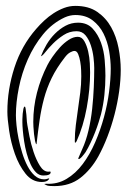

<svg xmlns="http://www.w3.org/2000/svg" viewBox="-20 -632 447 652"><path d="M271 -116Q269 -113 265.5 -108.5Q262 -104 258.5 -100Q255 -96 251.5 -93.5Q248 -91 247 -92Q245 -92 246.5 -96Q248 -100 259 -125Q272 -153 280.5 -189Q289 -225 293 -262.5Q297 -300 298.5 -336Q300 -372 300 -401Q300 -416 297.5 -437Q295 -458 288.5 -478Q282 -498 270.5 -512Q259 -526 240 -526Q216 -526 196 -513Q176 -500 160.5 -484.5Q145 -469 134.5 -455.5Q124 -442 119 -441Q126 -460 138 -480.5Q150 -501 166.5 -517.5Q183 -534 202.5 -544.5Q222 -555 245 -555Q276 -555 294.5 -535Q313 -515 323 -487Q333 -459 335.5 -428Q338 -397 338 -375Q338 -343 334.5 -309.5Q331 -276 323 -244Q320 -233 315 -217Q310 -201 303 -183Q296 -165 287.5 -147Q279 -129 271 -116ZM256 -373Q256 -380 255.5 -394Q255 -408 252.5 -422.5Q250 -437 245.5 -448Q241 -459 233 -459Q227 -459 218 -454Q209 -449 200 -437Q172 -401 155.5 -367Q139 -333 129.5 -297.5Q120 -262 114.5 -224Q109 -186 104 -142Q101 -143 99 -153.5Q97 -164 95.5 -177Q94 -190 93.5 -202Q93 -214 93 -218Q93 -268 105.5 -317Q118 -366 141 -411Q147 -423 158.5 -439.5Q170 -456 183.5 -471Q197 -486 213 -496.5Q229 -507 244 -507Q258 -507 266.5 -492Q275 -477 279.5 -457Q284 -437 285 -417Q286 -397 286 -386Q286 -329 274.5 -266Q263 -203 240 -152Q238 -150 236 -147.5Q234 -145 234 -153Q234 -180 237.5 -207.5Q241 -235 245 -262.5Q249 -290 252.5 -317.5Q256 -345 256 -373ZM130 -23Q136 -23 143 -25.5Q150 -28 145 -22Q139 -14 122 -14Q89 -14 66.5 -42.5Q44 -71 30.5 -109.5Q17 -148 11 -188.5Q5 -229 5 -253Q5 -328 29 -402.5Q53 -477 103 -534Q115 -548 130 -562Q145 -576 162 -587Q179 -598 197.5 -605Q216 -612 236 -612Q281 -612 310.5 -591.5Q340 -571 357.5 -539.5Q375 -508 382.5 -469.5Q390 -431 390 -395Q390 -360 384.5 -321Q379 -282 369 -243.5Q359 -205 345 -168.5Q331 -132 314 -101Q289 -56 253 -28Q217 0 164 0Q160 0 150.5 -0.5Q141 -1 138 -3L132 -6Q128 -8 138 -8Q175 -6 206 -24.5Q237 -43 261 -75Q285 -107 303 -148.5Q321 -190 333 -234Q345 -278 350.5 -321Q356 -364 356 -399Q356 -427 350.5 -459Q345 -491 331.5 -518Q318 -545 294.5 -563Q271 -581 236 -581Q218 -581 200 -573Q157 -553 126 -515Q95 -477 74.5 -430.5Q54 -384 44 -334Q34 -284 34 -241Q34 -228 36 -207Q38 -186 43 -161.5Q48 -137 55.5 -112.5Q63 -88 73.5 -68Q84 -48 98 -35.5Q112 -23 130 -23ZM64 -270Q66 -270 67 -263Q68 -256 68 -255Q70 -242 70.5 -230Q71 -218 73 -207Q75 -195 80 -169Q85 -143 94 -116Q103 -89 115.5 -69Q128 -49 144 -49Q147 -49 149.5 -49.5Q152 -50 152 -47Q152 -36 127 -36Q113 -36 102.5 -46.5Q92 -57 84 -74Q76 -91 70.5 -111.5Q65 -132 62 -152Q59 -172 57.5 -189Q56 -206 56 -216Q56 -218 56 -227Q56 -236 57 -245.5Q58 -255 59.5 -262.5Q61 -270 64 -270Z"/></svg>

Font: mr_AkronimG
Style: Regular
Weight: 400
Version: Version 1.002 April 14, 2020